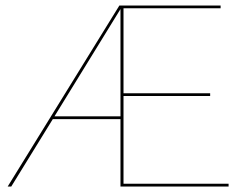

<svg xmlns="http://www.w3.org/2000/svg" viewBox="-20 -678 900 698"><path d="M811 -10V0H418V-245H172L21 0H8L414 -658H782V-648H429V-339H744V-329H429V-10ZM418 -255V-645L178 -255Z"/></svg>

Font: Ysabeau SC Hairline
Style: Regular
Weight: 100
Designer: Christian Thalmann (Catharsis Fonts)
Version: Version 0.003